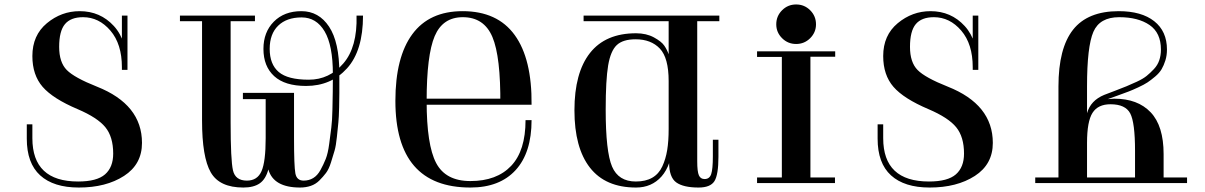

<svg xmlns="http://www.w3.org/2000/svg" viewBox="-20 -820 5397 860"><path d="M551 -750H526V-507H551ZM100 -199Q100 -89 160 -34.5Q220 20 333 20Q455 20 535.5 -32Q616 -84 616 -180Q616 -352 414 -432Q313 -472 279 -506.5Q245 -541 245 -610Q245 -681 271 -712Q297 -743 352 -743Q423 -743 474.5 -683Q526 -623 526 -519V-507H551Q551 -637 490 -703.5Q429 -770 337 -770Q255 -770 190 -716Q125 -662 125 -569Q125 -484 171 -431Q217 -378 328 -331Q417 -293 452 -250Q487 -207 487 -132Q487 -71 450.5 -39Q414 -7 330 -7Q125 -7 125 -201V-263H100Z M1013 -750H1122V-725H1013ZM786 -725V-750H885V-725ZM1068 -376H1297V-404H1068ZM1471 -488Q1471 -437 1470.5 -409Q1470 -381 1469 -330Q1468 -279 1464 -248.5Q1460 -218 1454.5 -175.5Q1449 -133 1439 -108Q1429 -83 1415.5 -58.5Q1402 -34 1383 -22.5Q1364 -11 1340 -11Q1309 -11 1303 -43.5Q1297 -76 1297 -201V-376H1170V-201Q1170 -96 1151.5 -53.5Q1133 -11 1086 -11Q1034 -11 1023.5 -57Q1013 -103 1013 -272Q1013 -277 1013 -280V-750H885V-280Q885 -116 924 -48Q963 20 1070 20Q1116 20 1143 1.5Q1170 -17 1182 -61Q1205 20 1324 20Q1350 20 1372 12.5Q1394 5 1410.5 -11.5Q1427 -28 1440 -45Q1453 -62 1462.5 -92.5Q1472 -123 1478.5 -145Q1485 -167 1489 -207Q1493 -247 1495.5 -270.5Q1498 -294 1499 -338.5Q1500 -383 1500 -403.5Q1500 -424 1500 -469Q1500 -485 1500 -492Q1500 -631 1454 -700.5Q1408 -770 1330 -770Q1253 -770 1206.5 -723Q1160 -676 1160 -601Q1160 -523 1208 -479Q1256 -435 1351 -435Q1463 -435 1534.5 -514Q1606 -593 1606 -750H1577Q1581 -609 1518 -536Q1455 -463 1363 -463Q1269 -463 1228.5 -497.5Q1188 -532 1188 -601Q1188 -668 1226 -705Q1264 -742 1331 -742Q1397 -742 1434 -679.5Q1471 -617 1471 -488Z M2334 -282Q2334 -145 2269.5 -77Q2205 -9 2087 -9Q1976 -9 1933.5 -90Q1891 -171 1891 -367Q1891 -573 1927 -658Q1963 -743 2053 -743Q2148 -743 2185.5 -654.5Q2223 -566 2221 -351H2361Q2363 -556 2285.5 -663Q2208 -770 2052 -770Q1903 -770 1827 -667Q1751 -564 1751 -368Q1751 20 2087 20Q2218 20 2289.5 -58Q2361 -136 2361 -282ZM2247 -378H1867L1869 -351H2247Z M2594 -725H2988V-750H2594ZM2828 -7Q2750 -7 2721.5 -74Q2693 -141 2693 -329Q2693 -462 2704 -527Q2715 -592 2742.5 -618Q2770 -644 2827 -644Q2896 -644 2935.5 -602.5Q2975 -561 2975 -457V-242Q2975 -188 2968.5 -148Q2962 -108 2946.5 -74.5Q2931 -41 2901.5 -24Q2872 -7 2828 -7ZM2977 -93Q2977 -26 3009 -3Q3041 20 3109 20Q3162 20 3180 -8.5Q3198 -37 3198 -118V-194H3173V-120Q3173 -62 3165.5 -40Q3158 -18 3136 -18Q3118 -18 3110.5 -34.5Q3103 -51 3103 -98V-725H3202V-750H2975V-577Q2968 -597 2955.5 -615.5Q2943 -634 2909 -652.5Q2875 -671 2829 -671Q2692 -671 2622.5 -582.5Q2553 -494 2553 -326Q2553 -158 2622.5 -69Q2692 20 2829 20Q2899 20 2943 -29.5Q2987 -79 2996 -181L2985 -186Z M3635 -711Q3635 -748 3609 -774Q3583 -800 3546 -800Q3509 -800 3483 -774Q3457 -748 3457 -711Q3457 -675 3483 -649Q3509 -623 3546 -623Q3583 -623 3609 -649Q3635 -675 3635 -711ZM3610 0H3482V-590H3610ZM3720 -25V0H3588V-25ZM3504 0H3371V-25H3504ZM3371 -565V-590H3509V-565ZM3721 -590V-566H3588V-590Z M4362 -750H4337V-507H4362ZM3911 -199Q3911 -89 3971 -34.5Q4031 20 4144 20Q4266 20 4346.5 -32Q4427 -84 4427 -180Q4427 -352 4225 -432Q4124 -472 4090 -506.5Q4056 -541 4056 -610Q4056 -681 4082 -712Q4108 -743 4163 -743Q4234 -743 4285.5 -683Q4337 -623 4337 -519V-507H4362Q4362 -637 4301 -703.5Q4240 -770 4148 -770Q4066 -770 4001 -716Q3936 -662 3936 -569Q3936 -484 3982 -431Q4028 -378 4139 -331Q4228 -293 4263 -250Q4298 -207 4298 -132Q4298 -71 4261.5 -39Q4225 -7 4141 -7Q3936 -7 3936 -201V-263H3911Z M4849 -433Q4849 -612 4877.5 -677.5Q4906 -743 4993 -743Q5078 -743 5129 -708Q5180 -673 5180 -598Q5180 -572 5172.5 -550Q5165 -528 5148.5 -510.5Q5132 -493 5116 -480Q5100 -467 5072 -454Q5044 -441 5025.5 -433.5Q5007 -426 4974.5 -413.5Q4942 -401 4926 -395Q4865 -370 4849 -313ZM4721 -25H4617V0H5297V-25H5192V-130Q5192 -256 5134 -317Q5076 -378 4971 -378Q4964 -378 4942 -376Q4956 -381 4987.5 -392.5Q5019 -404 5035 -410Q5051 -416 5078 -428.5Q5105 -441 5120 -451Q5135 -461 5154 -477Q5173 -493 5183 -510Q5193 -527 5200 -549.5Q5207 -572 5207 -598Q5207 -680 5150 -725Q5093 -770 4991 -770Q4852 -770 4786.5 -687Q4721 -604 4721 -433ZM4849 -25V-180Q4849 -276 4873.5 -314.5Q4898 -353 4954 -353Q5021 -353 5042.5 -312Q5064 -271 5064 -145V-25Z"/></svg>

Font: Solide Mirage
Style: Etroit
Weight: 400
Designer: Jérémy Landes
Foundry: Velvetyne Type Foundry
Version: Version 1.1